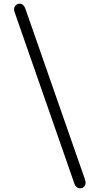

<svg xmlns="http://www.w3.org/2000/svg" viewBox="-20 -769 540 1038"><path d="M56 -719Q56 -731 65 -740Q74 -749 86 -749Q97 -749 104.5 -742Q112 -735 114 -729.5Q116 -724 121 -711L438 197Q443 214 443 219Q443 229 435.5 239Q428 249 413 249Q401 249 393 241Q385 233 383 227Q381 221 376 206L57 -709Q56 -713 56 -719Z"/></svg>

Font: CMU Sans Serif
Style: Medium
Weight: 500
Version: Version 0.7.0